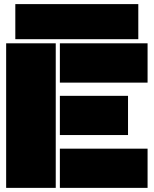

<svg xmlns="http://www.w3.org/2000/svg" viewBox="-20 -910 745 930"><path d="M9.8 0V-700.2H250V0ZM54.2 -720.2V-890.1H649.9V-720.2ZM270 0V-189.9H694.8V0ZM270 -255.9V-445.8H600.1V-255.9ZM270 -509.8V-700.2H694.8V-509.8Z"/></svg>

Font: Nastup Basic
Style: Regular
Weight: 400
Designer: Maksym Kobuzan
Foundry: Zakznak
Version: Version 1.020;FEAKit 1.0